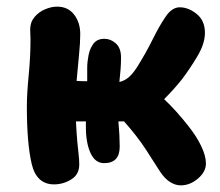

<svg xmlns="http://www.w3.org/2000/svg" viewBox="-20 -546 662 579"><path d="M143 10Q90 10 75.5 -52Q61 -114 61 -225Q61 -263 66.5 -319Q72 -375 72 -427Q72 -433 71.5 -442Q71 -451 71 -457Q71 -479 84 -494.5Q97 -510 116 -518Q135 -526 152 -526Q185 -526 203.5 -502Q222 -478 222 -443Q222 -417 218 -377.5Q214 -338 211 -302Q226 -301 243 -301Q243 -312 243 -322.5Q243 -333 243 -342Q243 -359 247 -379.5Q251 -400 262 -414.5Q273 -429 295 -429Q314 -429 329.5 -415Q345 -401 345 -372Q345 -354 343.5 -335.5Q342 -317 340 -299Q352 -301 365 -310.5Q378 -320 393 -343Q420 -386 440.5 -427.5Q461 -469 480 -496.5Q499 -524 522 -524Q548 -524 573 -504Q598 -484 598 -447Q598 -414 574.5 -375Q551 -336 528 -306Q516 -291 502.5 -276Q489 -261 475 -247Q493 -230 511.5 -209.5Q530 -189 548 -166Q572 -136 586.5 -106Q601 -76 601 -53Q601 -28 577 -7.5Q553 13 525 13Q509 13 493 3Q477 -7 463 -28Q446 -55 420 -95Q394 -135 354 -180H352Q345 -180 337 -180Q339 -159 340 -139.5Q341 -120 341 -104Q341 -54 294 -54Q267 -54 253 -84.5Q239 -115 239 -163Q239 -171 239 -180Q224 -180 209 -180Q211 -143 213 -120Q215 -97 217 -81Q219 -65 219 -50Q219 -20 195 -5Q171 10 143 10Z"/></svg>

Font: Shantell Sans Normal
Style: Bold
Weight: 700
Designer: Stephen Nixon, Anya Danilova, Shantell Martin
Foundry: Arrow Type
Version: Version 1.009;[a7da0bfa3]